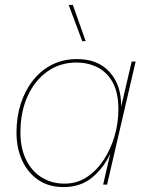

<svg xmlns="http://www.w3.org/2000/svg" viewBox="-20 -750 608 780"><path d="M238 10Q178 10 135.5 -19Q93 -48 70 -98Q47 -148 47 -212Q47 -275 64.5 -329Q82 -383 114.5 -424Q147 -465 192 -487.5Q237 -510 293 -510Q379 -510 426.5 -456Q474 -402 472 -316L515 -500H531L415 0H399L428 -126Q402 -69 355 -29.5Q308 10 238 10ZM242 -4Q292 -4 332 -30Q372 -56 401 -100Q430 -144 445.5 -197.5Q461 -251 461 -306Q461 -374 437.5 -416Q414 -458 375 -477Q336 -496 291 -496Q224 -496 172.5 -459.5Q121 -423 92 -359Q63 -295 63 -212Q63 -147 86.5 -100Q110 -53 150.5 -28.5Q191 -4 242 -4ZM276 -730 328 -583H314L259 -730Z"/></svg>

Font: Kantumruy Pro Thin
Style: Italic
Weight: 250
Italic angle: -13°
Version: Version 1.002